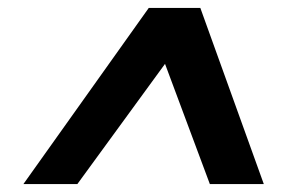

<svg xmlns="http://www.w3.org/2000/svg" viewBox="-20 -720 725 484"><path d="M39 -256 355 -700H485L645 -256H509L396 -559L175 -256Z"/></svg>

Font: DM Sans 11pt
Style: Bold Italic
Weight: 700
Italic angle: -10°
Version: Version 4.004;gftools[0.9.30]